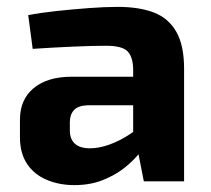

<svg xmlns="http://www.w3.org/2000/svg" viewBox="-20 -527 613 558"><path d="M322 -507Q385 -507 427.5 -490.5Q470 -474 492.5 -434.5Q515 -395 515 -327V0H398L377 -107L367 -122V-327Q366 -363 350 -378.5Q334 -394 288 -394Q249 -394 192 -391.5Q135 -389 75 -385L62 -483Q98 -490 144.5 -495Q191 -500 238 -503.5Q285 -507 322 -507ZM454 -304 453 -221H234Q207 -220 195 -207Q183 -194 183 -172V-148Q183 -123 197.5 -109.5Q212 -96 242 -96Q268 -96 298.5 -107Q329 -118 359 -138Q389 -158 413 -185V-121Q404 -106 386.5 -83.5Q369 -61 342 -39.5Q315 -18 278.5 -3.5Q242 11 196 11Q152 11 115.5 -4.5Q79 -20 58.5 -51Q38 -82 38 -128V-179Q38 -238 78 -271Q118 -304 188 -304Z"/></svg>

Font: Exo 2
Style: Bold
Weight: 700
Designer: Natanael Gama
Foundry: Natanael Gama
Version: Version 2.010